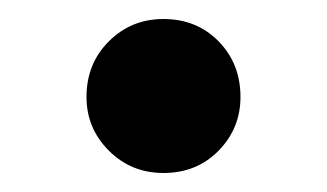

<svg xmlns="http://www.w3.org/2000/svg" viewBox="-20 -437 344 202"><path d="M152 -255Q118 -255 94.5 -278.5Q71 -302 71 -335Q71 -370 94.5 -393.5Q118 -417 152 -417Q187 -417 210 -393.5Q233 -370 233 -335Q233 -302 210 -278.5Q187 -255 152 -255Z"/></svg>

Font: Source Serif 4 SmText Semibold
Style: Regular
Weight: 600
Designer: Frank Grießhammer
Foundry: Adobe
Version: Version 4.005;hotconv 1.1.0;makeotfexe 2.6.0